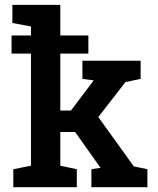

<svg xmlns="http://www.w3.org/2000/svg" viewBox="-20 -782 659 802"><path d="M35.6 0V-75.2L109.4 -89.8V-558.1H28.3V-633.8H109.4V-671.4L31.7 -686V-761.7H231.9V-633.8H349.1V-558.1H231.9V-320.3H276.4L369.6 -443.8L371.1 -446.3L324.2 -452.6V-528.3H567.4V-452.6L503.9 -439L390.6 -293L539.1 -86.9L595.7 -75.2V0H361.8V-75.2L397.5 -80.6L399.9 -81.1L293.9 -230.5H231.9V-89.8L300.8 -75.2V0Z"/></svg>

Font: Roboto Slab LO Medium
Style: Regular
Weight: 500
Designer: Google
Version: Version 2.000